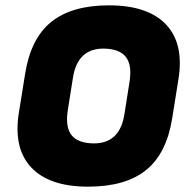

<svg xmlns="http://www.w3.org/2000/svg" viewBox="-20 -687 695 719"><path d="M310 12Q164 12 96.5 -60.5Q29 -133 51 -267L74 -410Q95 -543 172 -605Q249 -667 388 -667Q534 -667 602 -595Q670 -523 648 -389L625 -245Q604 -112 527 -50Q450 12 310 12ZM330 -150Q429 -149 446 -260L465 -380Q475 -443 451.5 -473.5Q428 -504 369 -505Q270 -506 253 -395L234 -275Q224 -212 247.5 -181.5Q271 -151 330 -150Z"/></svg>

Font: Sofia Sans ExtraBlack
Style: Italic
Weight: 1000
Italic angle: -9°
Designer: Botio Nikoltchev, Ani Petrova
Foundry: lettersoup
Version: Version 4.100; ttfautohint (v1.8.4.7-5d5b)